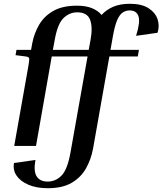

<svg xmlns="http://www.w3.org/2000/svg" viewBox="-20 -770 857 1013"><path d="M471 14Q461 69 434.5 117Q408 165 359 194Q310 223 232 223Q172 223 129.5 204.5Q87 186 67 156Q47 126 54 90L167 74Q156 135 174 161.5Q192 188 231 188Q274 188 305 156Q336 124 352 34L442 -472H253L170 0H55L130 -423Q136 -457 133.5 -463.5Q131 -470 116 -472L62 -479L67 -507H144L150 -541Q160 -594 186.5 -639.5Q213 -685 261.5 -712.5Q310 -740 386 -740Q433 -740 465 -727Q497 -714 516 -691Q540 -718 576.5 -734Q613 -750 665 -750Q728 -750 764 -726.5Q800 -703 811.5 -668Q823 -633 811 -597L698 -581Q721 -654 710.5 -684.5Q700 -715 664 -715Q644 -715 627.5 -704Q611 -693 598.5 -664.5Q586 -636 576 -581L563 -507H713L707 -472H557ZM269 -561 259 -507H448L458 -561Q470 -628 455 -666.5Q440 -705 387 -705Q347 -705 315.5 -675Q284 -645 269 -561Z"/></svg>

Font: Inria Serif
Style: Bold Italic
Weight: 700
Italic angle: -10°
Designer: Black Foundry Team
Foundry: Black Foundry
Version: Version 1.000; ttfautohint (v1.8.3)